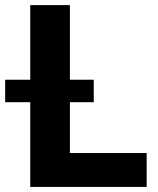

<svg xmlns="http://www.w3.org/2000/svg" viewBox="-79 -739 624 759"><path d="M40.6 0V-718.8H197.3V-134H500.8V0ZM-58.6 -335V-423.8H291.6V-335Z"/></svg>

Font: Inter Display V
Style: Regular
Weight: 400
Designer: Rasmus Andersson
Foundry: rsms
Version: Version 3.015;git-src